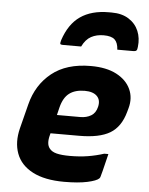

<svg xmlns="http://www.w3.org/2000/svg" viewBox="-57 -862 713 920"><g transform="rotate(5 300.0 -402.0)"><path d="M414 -704Q380 -704 354 -690Q328 -676 311 -641H222Q212 -641 210.5 -645Q209 -649 213 -663Q239 -742 292.5 -779Q346 -816 429 -816H443Q492 -816 525 -795Q558 -774 572.5 -739.5Q587 -705 582 -663Q581 -649 576.5 -645Q572 -641 562 -641H485Q483 -675 467 -689.5Q451 -704 414 -704ZM366 -552Q441 -552 489.5 -526.5Q538 -501 557.5 -458.5Q577 -416 563 -366L558 -348Q538 -275 487 -244.5Q436 -214 339 -214H201L199 -206Q187 -162 204 -141Q215 -126 239 -120Q263 -114 302 -114Q350 -114 389.5 -120.5Q429 -127 466 -139H486Q479 -112 472.5 -84Q466 -56 458 -28Q457 -23 453 -19Q441 -7 397.5 2.5Q354 12 286 12Q192 12 134 -18.5Q76 -49 56 -103Q36 -157 53 -225L83 -343Q107 -438 178 -495Q249 -552 366 -552ZM347 -431Q301 -431 273 -410Q245 -389 233 -341L224 -304H336Q366 -304 388 -317Q410 -330 417 -360Q425 -393 406 -412Q387 -431 347 -431Z"/></g></svg>

Font: Recursive Mn Lnr St XBd
Style: Italic
Weight: 800
Italic angle: -15°
Monospace: yes
Version: Version 1.079;hotconv 1.0.112;makeotfexe 2.5.65598; ttfautoh